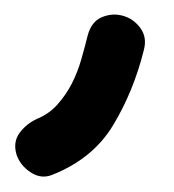

<svg xmlns="http://www.w3.org/2000/svg" viewBox="-71 -111 234 258"><path d="M46.9 -63.5Q51.8 -82 65.9 -87.9Q80.1 -93.8 94.2 -89.8Q108.4 -85.9 117.7 -73.2Q127 -60.5 122.1 -43Q108.4 11.7 81.1 57.1Q53.7 102.5 -1 124Q-15.6 129.9 -29.8 120.6Q-43.9 111.3 -48.8 96.7Q-53.7 80.1 -44.9 67.9Q-36.1 55.7 -21.5 48.8Q-4.9 42 6.3 29.3Q17.6 16.6 25.4 1.5Q33.2 -13.7 38.1 -30.8Q43 -47.9 46.9 -63.5Z"/></svg>

Font: Schoolbell
Style: Regular
Weight: 400
Designer: Font Diner, Inc
Foundry: Font Diner, Inc
Version: Version 1.000